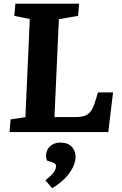

<svg xmlns="http://www.w3.org/2000/svg" viewBox="-20 -720 664 1047"><path d="M38 -69 118.5 -81 142.5 -616.5 58 -633.5 64 -700H411.5L405.5 -633.5L301 -615.5L277 -81.5H390Q413.5 -81.5 433.8 -86Q454 -90.5 470 -107.3Q486 -124 497 -160L514.5 -216H596.5L570.5 0H32ZM264 306.5 227.5 263Q246.5 248.5 259.5 235.5Q272.5 222.5 279 210.3Q285.5 198 285.5 186.5Q285.5 179 281.7 174.3Q278 169.5 267.5 166L236 155.5Q227.5 132.5 233.5 110Q239.5 87.5 259.2 72.5Q279 57.5 310 57.5Q349.5 57.5 370.8 79.5Q392 101.5 392 136.5Q392 163 376.8 193.8Q361.5 224.5 332.8 253.8Q304 283 264 306.5Z"/></svg>

Font: Literata
Style: Italic
Weight: 400
Italic angle: -2°
Designer: Latin by Veronika Burian and Jose Scaglione. Greek by Irene Vlachou. Cyrillic by Vera Evstafieva
Foundry: TypeTogether
Version: Version 3.103;gftools[0.9.29]